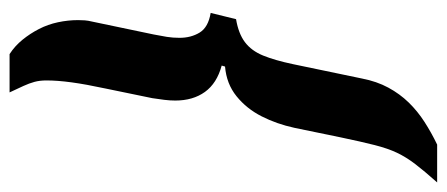

<svg xmlns="http://www.w3.org/2000/svg" viewBox="-348 -497 933 401"><g transform="rotate(-90 118.5 -296.5)"><path d="M-62 150Q-38 123 -23.5 104Q-9 85 0 66Q9 47 16 19.5Q23 -8 32 -51L52 -148Q60 -185 76 -216.5Q92 -248 118 -269Q144 -290 180 -293L182 -300Q145 -310 127 -335Q109 -360 109 -397Q109 -408 110.5 -420Q112 -432 114 -445L134 -542Q143 -584 147 -613.5Q151 -643 151 -666Q151 -680 148 -691Q145 -702 139.5 -714Q134 -726 126 -743H206Q223 -732 236 -716Q249 -700 258.5 -681.5Q268 -663 272.5 -642Q277 -621 277 -600Q277 -593 276.5 -586Q276 -579 274 -571L247 -442Q244 -427 242 -414.5Q240 -402 240 -388Q240 -364 251 -346Q262 -328 292 -323L279 -270Q249 -265 231 -251.5Q213 -238 203 -213.5Q193 -189 185 -151L155 -7Q149 24 136 48Q123 72 105 90.5Q87 109 64.5 123.5Q42 138 17 150Z"/></g></svg>

Font: Saira UltraCondensed Black
Style: Italic
Weight: 900
Width: 1
Italic angle: -12°
Designer: Hector Gatti with collaboration of the Omnibus-Type team
Foundry: Omnibus-Type
Version: Version 1.101